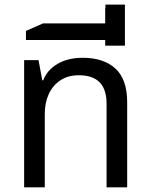

<svg xmlns="http://www.w3.org/2000/svg" viewBox="-20 -807 649 827"><path d="M84 0V-547.9H146L162.1 -460.9H166Q183.1 -505.9 228 -532Q272.9 -558.1 336.9 -558.1Q425.8 -558.1 476.8 -512Q527.8 -465.8 527.8 -366.2V0H439V-360.8Q439 -482.9 319.8 -482.9Q272.9 -482.9 240 -460.9Q207 -439 189.9 -401.4Q172.9 -363.8 172.9 -316.9V0Z M91.8 -634.8V-673.8L165 -706.1H434.1V-787.1H518.1V-673.8H517.1V-634.8Z M433.1 -610.4V-772.9H518.1V-610.4Z"/></svg>

Font: Kurinto Seri
Style: Regular
Weight: 400
Designer: Kurinto was developed by Clint Goss from a range of fonts that are compatible with the SIL Open Font License Version 1.1
Foundry: Clinton F. Goss
Version: Version 2.196; July 25, 2020